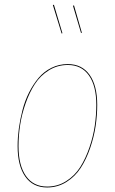

<svg xmlns="http://www.w3.org/2000/svg" viewBox="-20 -806 499 835"><path d="M214.4 -785.6 251.5 -661.6 248 -660.2 210 -783.7ZM301.8 -782.7 335.9 -664.1 332.5 -662.1 297.4 -780.8ZM185.1 9.3Q123 9.3 89.8 -38.1Q56.6 -85.4 56.6 -170.4Q56.6 -208 62 -247.6Q67.4 -287.1 77.9 -327.6Q88.4 -368.2 106.4 -403.8Q124.5 -439.5 147.9 -467.3Q171.4 -495.1 204.1 -511.2Q236.8 -527.3 274.9 -527.3Q336.4 -527.3 369.6 -480.7Q402.8 -434.1 402.8 -349.6Q402.8 -304.7 395.8 -257.6Q388.7 -210.4 372.1 -162.1Q355.5 -113.8 331.3 -76.2Q307.1 -38.6 269 -14.6Q231 9.3 185.1 9.3ZM185.1 5.4Q230.5 5.4 267.8 -18.3Q305.2 -42 328.9 -79.3Q352.5 -116.7 368.9 -164.6Q385.3 -212.4 392.1 -258.8Q398.9 -305.2 398.9 -349.6Q398.9 -432.6 366.7 -478Q334.5 -523.4 274.9 -523.4Q230 -523.4 192.9 -500.5Q155.8 -477.5 131.8 -440.7Q107.9 -403.8 91.3 -356.4Q74.7 -309.1 67.6 -262.5Q60.5 -215.8 60.5 -170.4Q60.5 -86.9 92.8 -40.8Q125 5.4 185.1 5.4Z"/></svg>

Font: Fira Sans Compressed Four
Style: Italic
Weight: 100
Width: 3
Italic angle: -8°
Designer: Carrois Corporate & Edenspiekermann AG
Foundry: Carrois Corporate GbR & Edenspiekermann AG
Version: Version 4.203;PS 004.203;hotconv 1.0.88;makeotf.lib2.5.64775